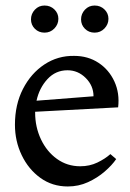

<svg xmlns="http://www.w3.org/2000/svg" viewBox="-20 -666 470 694"><path d="M34 -215Q34 -288 63 -344.5Q92 -401 140.5 -433Q189 -465 248 -464Q298 -464 336 -439Q374 -414 393.5 -371.5Q413 -329 407 -278L107 -262V-259Q107 -207 128 -162.5Q149 -118 186 -91.5Q223 -65 270 -65Q304 -65 332 -78.5Q360 -92 379 -109L400 -91Q385 -69 358.5 -46Q332 -23 298 -7.5Q264 8 225 8Q169 8 126 -23Q83 -54 58.5 -105Q34 -156 34 -215ZM224 -412Q181 -412 151.5 -380Q122 -348 112 -302L318 -318Q318 -356 290 -384Q262 -412 224 -412ZM141 -548Q120 -548 106 -562Q92 -576 92 -596Q92 -616 106 -631Q120 -646 141 -646Q162 -646 176.5 -632Q191 -618 191 -598Q191 -578 176.5 -563Q162 -548 141 -548ZM322 -548Q301 -548 287 -562Q273 -576 273 -596Q273 -616 287 -631Q301 -646 322 -646Q343 -646 357.5 -632Q372 -618 372 -598Q372 -578 357.5 -563Q343 -548 322 -548Z"/></svg>

Font: Joan
Style: Regular
Weight: 400
Designer: Paolo Biagini
Version: Version 1.001; ttfautohint (v1.8.4.7-5d5b);gftools[0.9.30]